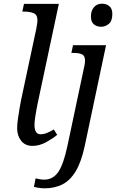

<svg xmlns="http://www.w3.org/2000/svg" viewBox="-20 -781 635 1041"><path d="M156 10Q116 10 94.5 -18Q73 -46 73 -85Q73 -106 77 -135Q81 -164 86 -193.5Q91 -223 95 -242L177 -626Q180 -640 181.5 -653.5Q183 -667 183 -671Q183 -701 162.5 -709.5Q142 -718 113 -718H101L110 -760H299L183 -215Q181 -204 177 -183Q173 -162 170 -140Q167 -118 167 -104Q167 -53 200 -53Q217 -53 235 -60.5Q253 -68 272 -79L290 -50Q268 -31 231 -10.5Q194 10 156 10ZM529 -636Q504 -636 488.5 -649.5Q473 -663 473 -691Q473 -723 489.5 -742Q506 -761 533 -761Q557 -761 573 -747.5Q589 -734 589 -706Q589 -667 570 -651.5Q551 -636 529 -636ZM222 240Q207 240 190.5 237.5Q174 235 164 232L173 186Q181 188 194.5 190.5Q208 193 219 193Q268 193 296.5 150.5Q325 108 346 8L438 -426Q441 -441 441 -452Q441 -479 424.5 -486.5Q408 -494 380 -494H367L376 -536H555L440 8Q421 97 390.5 147.5Q360 198 318 219Q276 240 222 240Z"/></svg>

Font: NotoSerif-Italic
Style: Regular
Weight: 400
Italic angle: -12°
Designer: Monotype Design Team
Foundry: Monotype Imaging Inc.
Version: Version 2.007; ttfautohint (v1.8) -l 8 -r 50 -G 200 -x 14 -D